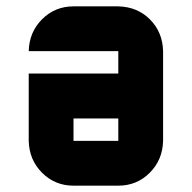

<svg xmlns="http://www.w3.org/2000/svg" viewBox="-20 -587 606 607"><path d="M354 -141.6V-212.4H212.4V-141.6ZM354 -566.9Q414.6 -565.4 454.3 -525.4Q494.1 -485.4 495.6 -425.3V-141.6Q494.1 -81.5 453.4 -40.8Q412.6 0 354 0H212.4Q153.8 0 113 -40.8Q72.3 -81.5 70.8 -141.6V-354.5H354V-425.3H70.8Q72.3 -485.4 113 -526.1Q153.8 -566.9 212.4 -566.9Z"/></svg>

Font: Blazma
Style: Regular
Weight: 400
Designer: GGBotNet
Version: 1.00